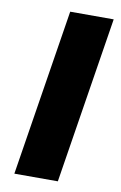

<svg xmlns="http://www.w3.org/2000/svg" viewBox="-82 -752 504 800"><g transform="rotate(10 170.0 -352.5)"><path d="M37 0 149 -705H333L221 0Z"/></g></svg>

Font: Nunito Sans 7pt SemiCondensed Black
Style: Italic
Weight: 900
Width: 4
Italic angle: -9°
Designer: Vernon Adams
Foundry: Vernon Adams
Version: Version 3.101;gftools[0.9.27]